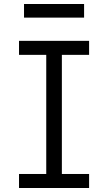

<svg xmlns="http://www.w3.org/2000/svg" viewBox="-20 -939 540 959"><path d="M75 0V-70H211V-665H75V-735H425V-665H289V-70H425V0ZM100 -851V-919H400V-851Z"/></svg>

Font: Iosevka MaddieWtf
Style: Regular
Weight: 400
Monospace: yes
Designer: Belleve Invis
Foundry: Belleve Invis
Version: Version 31.3.0; ttfautohint (v1.8.3)